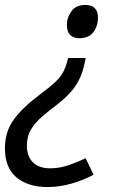

<svg xmlns="http://www.w3.org/2000/svg" viewBox="-41 -565 491 778"><path d="M306 -330Q299 -287 285.5 -255Q272 -223 249 -196Q226 -169 189 -140Q157 -116 129.5 -92.5Q102 -69 85 -41Q68 -13 68 25Q68 68 92 92.5Q116 117 162 117Q200 117 236.5 104.5Q273 92 306 76L338 143Q298 165 248.5 179Q199 193 152 193Q73 193 26 154Q-21 115 -21 36Q-21 -32 15.5 -81.5Q52 -131 122 -183Q161 -212 182.5 -232Q204 -252 215.5 -274Q227 -296 235 -330ZM304 -545Q356 -545 356 -493Q356 -460 337.5 -435Q319 -410 279 -410Q257 -410 243.5 -423.5Q230 -437 230 -463Q230 -494 248.5 -519.5Q267 -545 304 -545Z"/></svg>

Font: Noto Sans
Style: Italic
Weight: 400
Italic angle: -12°
Designer: Monotype Design Team
Foundry: Monotype Imaging Inc.
Version: Version 2.013; ttfautohint (v1.8.4.7-5d5b)